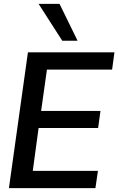

<svg xmlns="http://www.w3.org/2000/svg" viewBox="-20 -970 610 990"><path d="M26 0 124 -700H570L558 -611H222L192 -398H498L486 -310H179L149 -89H485L472 0ZM301 -760 179 -950H287L380 -760Z"/></svg>

Font: Host Grotesk Medium
Style: Italic
Weight: 500
Italic angle: -8°
Designer: Doğukan Karapınar based on Poppins by Indian Type Foundry, Jonny Pinhorn
Foundry: Element Type
Version: Version 1.001; ttfautohint (v1.8.4.7-5d5b)